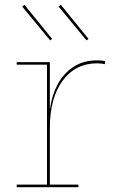

<svg xmlns="http://www.w3.org/2000/svg" viewBox="-20 -785 482 805"><path d="M235 -765 351 -622 343 -615.5 225.5 -757.5ZM82.5 -765 198.5 -622 190.5 -615.5 73 -757.5ZM189 -11H309V0H50V-11H177V-514H50V-524.5H189ZM420 -516Q412.5 -517.5 404.8 -518.5Q397 -519.5 386.5 -519.5Q296.5 -519.5 242.8 -447Q189 -374.5 189 -247.5L183.5 -330.5H190Q197.5 -386.5 222.2 -432.2Q247 -478 288.5 -505Q330 -532 387.5 -532Q397 -532 404.2 -531.2Q411.5 -530.5 420 -529Z"/></svg>

Font: Hepta Slab ExtraLight Thin
Style: Regular
Weight: 250
Version: Version 1.102